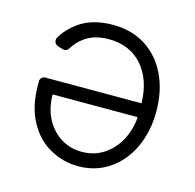

<svg xmlns="http://www.w3.org/2000/svg" viewBox="-88 -647 756 744"><g transform="rotate(15 290.5 -275.0)"><path d="M174.7 -21.7Q121.8 -50.1 88.8 -110.1Q55.8 -169.4 55.8 -260.3V-271Q55.8 -279.5 61.8 -285.5Q67.8 -291.5 76.3 -291.5H462Q459.9 -385.7 410.2 -442.5Q360.1 -498.9 277 -498.9Q219.5 -498.9 181.8 -472.7Q152.7 -452.1 136.7 -424.4Q133.9 -419.7 129.1 -416.9Q124.3 -414.1 119 -414.1Q115.4 -414.1 112.2 -415.1L91.3 -421.9Q84.9 -424 81 -429.5Q77.1 -435 77.1 -441.8Q77.1 -447.1 79.5 -451.7Q100.5 -489 141.3 -518.8Q195.3 -556.8 277 -556.8Q353 -556.8 409.1 -521Q465.2 -484.7 495 -421.9Q525.6 -358 525.6 -275.9Q525.6 -194.2 495 -129.3Q464.8 -65.3 410.9 -29.1Q357.2 7.5 286.6 7.5Q227.3 7.5 174.7 -21.7ZM141.3 -141Q163 -98.7 200.3 -74.6Q237.6 -50.1 286.6 -50.1Q336.3 -50.1 374.3 -75.3Q411.9 -99.8 435.4 -142.8Q457.7 -185 461.6 -235.8H120.4Q120.4 -183.9 141.3 -141Z"/></g></svg>

Font: DeltaSans Light
Style: Regular
Weight: 300
Designer: Rasmus Andersson
Foundry: rsms
Version: Version 3.012